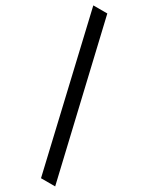

<svg xmlns="http://www.w3.org/2000/svg" viewBox="-228 -800 745 962"><g transform="rotate(30 144.0 -319.5)"><path d="M206 121 0 -760H81L288 121Z"/></g></svg>

Font: Noto Serif Hebrew Black
Style: Regular
Weight: 900
Version: Version 2.003